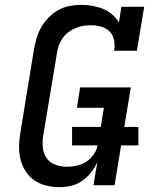

<svg xmlns="http://www.w3.org/2000/svg" viewBox="-20 -763 640 791"><path d="M226 8Q197 8 170.5 1.5Q144 -5 122 -20Q100 -35 85.5 -57.5Q71 -80 64.5 -106.5Q58 -133 58.5 -161Q59 -189 64 -217L120 -560Q124 -583 131 -606.5Q138 -630 150.5 -651.5Q163 -673 181 -691.5Q199 -710 221 -722Q243 -734 267 -738.5Q291 -743 314 -743Q338 -743 361 -739Q384 -735 404.5 -726.5Q425 -718 442 -703.5Q459 -689 470 -670L480 -735H574L544 -554H450Q454 -576 450 -597Q446 -618 432 -632.5Q418 -647 397.5 -653Q377 -659 355 -659Q339 -659 323 -656.5Q307 -654 291.5 -647.5Q276 -641 262 -630.5Q248 -620 238.5 -606.5Q229 -593 223 -577.5Q217 -562 215 -546L158 -204Q154 -179 156.5 -154.5Q159 -130 172 -111.5Q185 -93 208 -84.5Q231 -76 256 -76Q276 -76 296.5 -80.5Q317 -85 335 -96.5Q353 -108 365.5 -126Q378 -144 382 -164H277V-240H395L408 -319H297L310 -403H519L492 -240H550V-164H479L452 0H365L381 -95Q370 -72 354.5 -52Q339 -32 318 -17.5Q297 -3 273 2.5Q249 8 226 8Z"/></svg>

Font: Iosevka Curly Slab MdEx
Style: Italic
Weight: 500
Width: 7
Italic angle: -9°
Monospace: yes
Designer: Belleve Invis
Foundry: Belleve Invis
Version: Version 11.0.0; ttfautohint (v1.8.3)